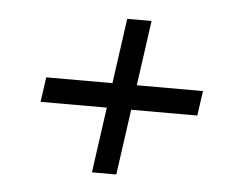

<svg xmlns="http://www.w3.org/2000/svg" viewBox="-36 -566 525 432"><g transform="rotate(5 226.5 -349.5)"><path d="M65 -378H419L411 -322H57ZM235 -525H290L241 -174H186Z"/></g></svg>

Font: Pathway Extreme Condensed Light
Style: Italic
Weight: 300
Width: 3
Italic angle: -8°
Version: Version 1.001;gftools[0.9.26]